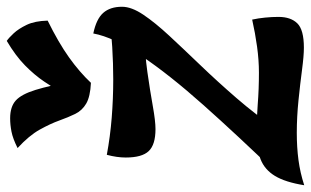

<svg xmlns="http://www.w3.org/2000/svg" viewBox="-216 -711 920 568"><g transform="rotate(-90 244.0 -427.0)"><path d="M132 -128Q176 -128 220 -124.5Q264 -121 313 -121Q350 -121 390 -126.5Q430 -132 470 -141Q474 -123 476 -102.5Q478 -82 478 -63Q478 -27 459 -7.5Q440 12 387 12Q363 12 321.5 6.5Q280 1 231 -4Q182 -9 135 -9Q92 -9 54.5 -4Q17 1 -20 13Q-11 -43 7.5 -73.5Q26 -104 56.5 -116Q87 -128 132 -128ZM70 -571Q124 -561 180 -556.5Q236 -552 293 -552Q340 -552 389 -555Q438 -558 485 -564Q490 -554 492 -538.5Q494 -523 494 -512L430 -459Q371 -459 315 -451Q259 -443 214.5 -435Q170 -427 146 -427Q100 -427 81 -447Q62 -467 62 -515Q62 -541 70 -571ZM16 -69Q128 -185 217.5 -285.5Q307 -386 362.5 -468.5Q418 -551 429 -611Q472 -602 490 -581.5Q508 -561 508 -526Q508 -498 484.5 -463Q461 -428 422 -386Q383 -344 335 -294Q287 -244 238 -187.5Q189 -131 145 -67ZM407 -867Q416 -861 429.5 -846.5Q443 -832 454.5 -808Q466 -784 467 -746Q402 -714 358.5 -683Q315 -652 283 -618Q242 -620 221.5 -632Q201 -644 191 -664.5Q181 -685 171.5 -711.5Q162 -738 144.5 -769.5Q127 -801 90 -835Q118 -849 138.5 -853Q159 -857 178 -857Q212 -857 230.5 -840.5Q249 -824 262 -782Q275 -740 289 -664L248 -695Q267 -727 286.5 -756Q306 -785 334.5 -813Q363 -841 407 -867Z"/></g></svg>

Font: Merienda ExtraBold
Style: Regular
Weight: 800
Designer: Eduardo Rodriguez Tunni
Foundry: Eduardo Rodriguez Tunni
Version: Version 2.001